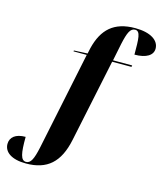

<svg xmlns="http://www.w3.org/2000/svg" viewBox="-236 -875 1037 1219"><g transform="rotate(15 282.0 -265.0)"><path d="M51 240C190 240 267 172 299 18L413 -526H540L542 -536H416L439 -649C456 -728 471 -760 502 -760C537 -760 538 -712 538 -606C616 -606 658 -634 658 -677C658 -731 602 -770 500 -770C361 -770 289 -703 257 -573L249 -536L160 -532L159 -526H246L112 119C95 197 80 230 49 230C14 230 5 185 6 77C-60 77 -94 106 -94 150C-94 203 -44 240 51 240Z"/></g></svg>

Font: Noto Serif Display SemiCondensed ExtraBold
Style: Italic
Weight: 800
Width: 4
Italic angle: -12°
Designer: Monotype Design Team
Foundry: Monotype Imaging Inc.
Version: Version 2.009